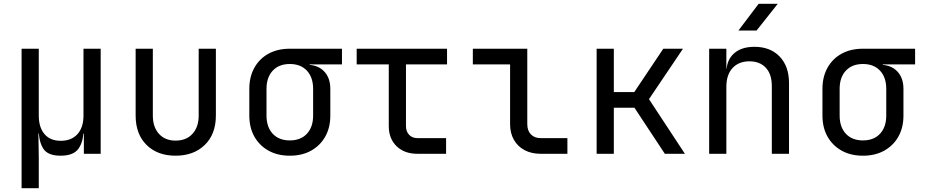

<svg xmlns="http://www.w3.org/2000/svg" viewBox="-20 -805 4840 1005"><path d="M93 180V-550H183V-200Q183 -138 213 -103Q243 -68 298 -68Q354 -68 385.5 -103Q417 -138 417 -200V-550H507V0H419V-105H399L417 -126Q417 -64 391 -27Q365 10 297 10Q230 10 206.5 -27Q183 -64 183 -126L201 -105H181L183 20V180Z M899 10Q804 10 747 -46.5Q690 -103 690 -200V-550H780V-200Q780 -140 812 -104.5Q844 -69 899 -69Q955 -69 987.5 -104.5Q1020 -140 1020 -200V-550H1110V-200Q1110 -103 1052 -46.5Q994 10 899 10Z M1497 10Q1433 10 1385.5 -16.5Q1338 -43 1311.5 -90Q1285 -137 1285 -200V-340Q1285 -403 1311.5 -450.5Q1338 -498 1385.5 -524Q1433 -550 1497 -550H1770V-468H1601V-452L1586 -466Q1643 -466 1676 -432Q1709 -398 1709 -340V-200Q1709 -137 1682.5 -90Q1656 -43 1608.5 -16.5Q1561 10 1497 10ZM1497 -70Q1554 -70 1586.5 -105Q1619 -140 1619 -200V-340Q1619 -400 1586.5 -435Q1554 -470 1497 -470Q1440 -470 1407.5 -435Q1375 -400 1375 -340V-200Q1375 -140 1407.5 -105Q1440 -70 1497 -70Z M2165 0Q2097 0 2056 -39.5Q2015 -79 2015 -145V-468H1847V-550H2320V-468H2105V-145Q2105 -117 2121.5 -99.5Q2138 -82 2165 -82H2315V0Z M2810 0Q2762 0 2726 -19Q2690 -38 2670 -73Q2650 -108 2650 -155V-468H2455V-550H2740V-155Q2740 -121 2759 -101.5Q2778 -82 2810 -82H2950V0Z M3103 0V-550H3193V-323H3300L3452 -550H3555L3377 -286L3565 0H3460L3301 -241H3193V0Z M3692 0V-550H3782V-445H3801L3782 -424Q3782 -489 3821 -524.5Q3860 -560 3929 -560Q4012 -560 4061 -509Q4110 -458 4110 -370V0H4020V-354Q4020 -417 3988.5 -450.5Q3957 -484 3903 -484Q3847 -484 3814.5 -449Q3782 -414 3782 -350V0ZM3845 -645 3951 -785H4051L3940 -645Z M4497 10Q4433 10 4385.5 -16.5Q4338 -43 4311.5 -90Q4285 -137 4285 -200V-340Q4285 -403 4311.5 -450.5Q4338 -498 4385.5 -524Q4433 -550 4497 -550H4770V-468H4601V-452L4586 -466Q4643 -466 4676 -432Q4709 -398 4709 -340V-200Q4709 -137 4682.5 -90Q4656 -43 4608.5 -16.5Q4561 10 4497 10ZM4497 -70Q4554 -70 4586.5 -105Q4619 -140 4619 -200V-340Q4619 -400 4586.5 -435Q4554 -470 4497 -470Q4440 -470 4407.5 -435Q4375 -400 4375 -340V-200Q4375 -140 4407.5 -105Q4440 -70 4497 -70Z"/></svg>

Font: JetBrains Mono
Style: Regular
Weight: 400
Monospace: yes
Designer: Philipp Nurullin, Konstantin Bulenkov
Foundry: JetBrains
Version: Version 2.305